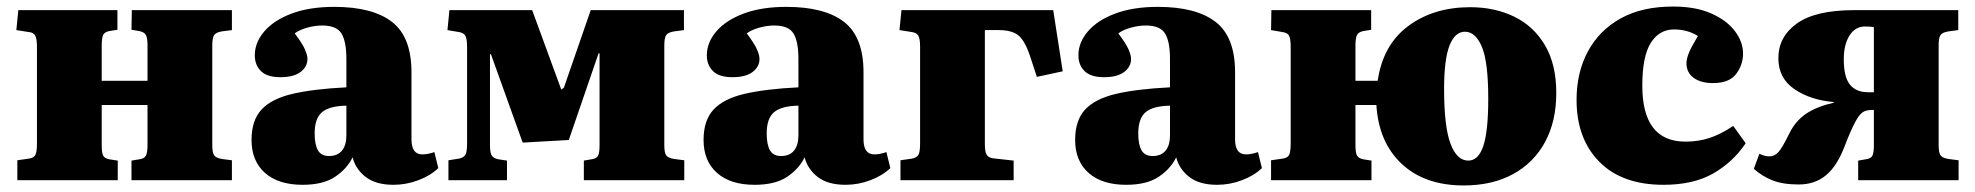

<svg xmlns="http://www.w3.org/2000/svg" viewBox="-20 -551 6037 587"><path d="M33 0V-61L68 -66Q83 -68 88 -77Q93 -86 93 -113V-407Q93 -433 87.5 -442.5Q82 -452 68 -453L30 -459L36 -520H339V-460L314 -456Q299 -453 295 -443.5Q291 -434 291 -411V-304H431V-413Q431 -435 426 -444Q421 -453 406 -456L382 -460L383 -520H689V-459L658 -455Q640 -452 634.5 -443.5Q629 -435 629 -412V-107Q629 -85 634.5 -76.5Q640 -68 658 -65L689 -61V0H382V-60L406 -64Q421 -66 426 -75Q431 -84 431 -107V-230H291V-108Q291 -85 295 -76Q299 -67 314 -64L340 -60V0Z M905 14Q831 14 790 -22.5Q749 -59 749 -123Q749 -183 779.5 -216Q810 -249 874 -264Q938 -279 1039 -284V-371Q1039 -424 1024 -448.5Q1009 -473 965 -473Q943 -473 919.5 -466.5Q896 -460 881 -449Q905 -417 912.5 -399.5Q920 -382 920 -371Q920 -347 899 -331Q878 -315 837 -315Q797 -315 778 -333.5Q759 -352 759 -382Q759 -421 788 -455Q817 -489 871.5 -509.5Q926 -530 1002 -530Q1119 -530 1178.5 -484Q1238 -438 1238 -330V-125Q1238 -79 1271 -79Q1288 -79 1308 -86L1320 -37Q1296 -14 1259 0Q1222 14 1183 14Q1129 14 1098 -10Q1067 -34 1058 -70Q1041 -35 1004.5 -10.5Q968 14 905 14ZM986 -74Q1012 -74 1025.5 -90.5Q1039 -107 1039 -137V-228Q987 -227 964.5 -208Q942 -189 942 -143Q942 -109 952 -91.5Q962 -74 986 -74Z M1351 0V-61L1383 -66Q1398 -69 1403 -78Q1408 -87 1408 -113V-407Q1408 -433 1402.5 -442Q1397 -451 1383 -453L1348 -459L1354 -520H1607L1696 -277L1704 -283L1786 -520H2071V-459L2041 -455Q2022 -452 2016.5 -443.5Q2011 -435 2011 -412V-107Q2011 -85 2016.5 -76.5Q2022 -68 2041 -65L2072 -61V0H1765V-60L1788 -64Q1804 -66 1808.5 -75Q1813 -84 1813 -107V-388H1810L1719 -123L1578 -115L1481 -385H1478V-108Q1478 -85 1483 -76Q1488 -67 1504 -64L1530 -60V0Z M2287 14Q2213 14 2172 -22.5Q2131 -59 2131 -123Q2131 -183 2161.5 -216Q2192 -249 2256 -264Q2320 -279 2421 -284V-371Q2421 -424 2406 -448.5Q2391 -473 2347 -473Q2325 -473 2301.5 -466.5Q2278 -460 2263 -449Q2287 -417 2294.5 -399.5Q2302 -382 2302 -371Q2302 -347 2281 -331Q2260 -315 2219 -315Q2179 -315 2160 -333.5Q2141 -352 2141 -382Q2141 -421 2170 -455Q2199 -489 2253.5 -509.5Q2308 -530 2384 -530Q2501 -530 2560.5 -484Q2620 -438 2620 -330V-125Q2620 -79 2653 -79Q2670 -79 2690 -86L2702 -37Q2678 -14 2641 0Q2604 14 2565 14Q2511 14 2480 -10Q2449 -34 2440 -70Q2423 -35 2386.5 -10.5Q2350 14 2287 14ZM2368 -74Q2394 -74 2407.5 -90.5Q2421 -107 2421 -137V-228Q2369 -227 2346.5 -208Q2324 -189 2324 -143Q2324 -109 2334 -91.5Q2344 -74 2368 -74Z M2733 0V-61L2768 -66Q2783 -69 2788 -78Q2793 -87 2793 -113V-408Q2793 -433 2787.5 -442Q2782 -451 2768 -453L2730 -459L2736 -520H3200L3229 -333L3150 -316L3128 -383Q3112 -429 3092 -444Q3072 -459 3033 -459H2991V-110Q2991 -89 2996 -79Q3001 -69 3016 -67L3079 -60V0Z M3423 14Q3349 14 3308 -22.5Q3267 -59 3267 -123Q3267 -183 3297.5 -216Q3328 -249 3392 -264Q3456 -279 3557 -284V-371Q3557 -424 3542 -448.5Q3527 -473 3483 -473Q3461 -473 3437.5 -466.5Q3414 -460 3399 -449Q3423 -417 3430.5 -399.5Q3438 -382 3438 -371Q3438 -347 3417 -331Q3396 -315 3355 -315Q3315 -315 3296 -333.5Q3277 -352 3277 -382Q3277 -421 3306 -455Q3335 -489 3389.5 -509.5Q3444 -530 3520 -530Q3637 -530 3696.5 -484Q3756 -438 3756 -330V-125Q3756 -79 3789 -79Q3806 -79 3826 -86L3838 -37Q3814 -14 3777 0Q3740 14 3701 14Q3647 14 3616 -10Q3585 -34 3576 -70Q3559 -35 3522.5 -10.5Q3486 14 3423 14ZM3504 -74Q3530 -74 3543.5 -90.5Q3557 -107 3557 -137V-228Q3505 -227 3482.5 -208Q3460 -189 3460 -143Q3460 -109 3470 -91.5Q3480 -74 3504 -74Z M4455 16Q4336 16 4265.5 -50Q4195 -116 4188 -230H4124V-108Q4124 -85 4128.5 -76Q4133 -67 4148 -64L4173 -60V0H3866V-61L3901 -66Q3916 -68 3921 -77Q3926 -86 3926 -113V-407Q3926 -433 3921 -442Q3916 -451 3901 -453L3866 -459L3867 -520H4172V-460L4148 -456Q4133 -453 4128.5 -443.5Q4124 -434 4124 -411V-304H4192Q4208 -414 4285.5 -471.5Q4363 -529 4475 -529Q4550 -529 4609.5 -500Q4669 -471 4703.5 -412.5Q4738 -354 4738 -267Q4738 -180 4703.5 -116.5Q4669 -53 4605.5 -18.5Q4542 16 4455 16ZM4469 -60Q4500 -60 4515 -105Q4530 -150 4530 -249Q4530 -362 4510.5 -408Q4491 -454 4459 -454Q4428 -454 4411.5 -411.5Q4395 -369 4395 -279Q4395 -164 4414.5 -112Q4434 -60 4469 -60Z M5066 14Q4939 14 4869.5 -56.5Q4800 -127 4800 -246Q4800 -329 4834.5 -393.5Q4869 -458 4934.5 -494.5Q5000 -531 5095 -531Q5164 -531 5211.5 -510Q5259 -489 5284 -456Q5309 -423 5309 -387Q5309 -353 5288 -325Q5267 -297 5217 -297Q5180 -297 5158 -313Q5136 -329 5136 -358Q5136 -371 5143.5 -389.5Q5151 -408 5171 -441Q5139 -461 5098 -461Q5053 -461 5027 -420Q5001 -379 5001 -289Q5001 -118 5133 -118Q5172 -118 5206 -129Q5240 -140 5279 -166L5317 -113Q5278 -55 5217.5 -20.5Q5157 14 5066 14Z M5479 13Q5430 13 5398 0Q5366 -13 5342 -35L5359 -81Q5367 -77 5374 -75Q5381 -73 5389 -73Q5406 -73 5418 -87Q5430 -101 5451 -144Q5470 -182 5502 -203.5Q5534 -225 5586 -237L5587 -239Q5515 -245 5466 -278.5Q5417 -312 5417 -373Q5417 -439 5474 -479.5Q5531 -520 5649 -520H5967V-459L5937 -455Q5918 -452 5912.5 -443.5Q5907 -435 5907 -412V-107Q5907 -85 5912.5 -76.5Q5918 -68 5937 -65L5968 -61V0H5661V-60L5684 -64Q5700 -66 5704.5 -75Q5709 -84 5709 -107V-215Q5704 -215 5696.5 -214.5Q5689 -214 5684 -212Q5668 -208 5653 -180Q5638 -152 5620 -105Q5597 -44 5563 -15.5Q5529 13 5479 13ZM5691 -269H5709V-468Q5699 -470 5682 -470Q5652 -470 5634.5 -442.5Q5617 -415 5617 -370Q5617 -315 5636 -292Q5655 -269 5691 -269Z"/></svg>

Font: Literata 36pt ExtraBold
Style: Regular
Weight: 800
Designer: Latin by Veronika Burian and Jose Scaglione. Greek by Irene Vlachou. Cyrillic by Vera Evstafieva.
Foundry: TypeTogether
Version: Version 3.002